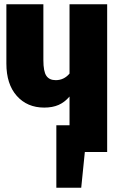

<svg xmlns="http://www.w3.org/2000/svg" viewBox="-20 -715 562 903"><path d="M484 -695V0H379L362 168H245V-126H307V-261Q284 -234 255.5 -221.5Q227 -209 188 -209Q108 -209 59 -264Q10 -319 10 -416V-695H184V-432Q184 -379 198 -358.5Q212 -338 242 -338Q281 -338 307 -369V-695Z"/></svg>

Font: Fira Sans Extra Condensed ExtraBold
Style: Regular
Weight: 800
Width: 1
Designer: Carrois Corporate & Edenspiekermann AG
Foundry: Carrois Corporate GbR & Edenspiekermann AG
Version: Version 4.203